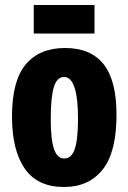

<svg xmlns="http://www.w3.org/2000/svg" viewBox="-20 -734 514 768"><path d="M236 14Q130 14 79 -59.5Q28 -133 28 -268Q28 -411 83 -476.5Q138 -542 240 -542Q343 -542 394.5 -477Q446 -412 446 -275Q446 -125 390.5 -55.5Q335 14 236 14ZM237 -100Q266 -100 279 -138Q292 -176 292 -259Q292 -426 236 -426Q208 -426 195.5 -386Q183 -346 183 -259Q183 -176 196 -138Q209 -100 237 -100ZM115 -600V-714H358V-600Z"/></svg>

Font: Bricolage Grotesque 12pt Condensed ExtraBold
Style: Regular
Weight: 800
Width: 3
Designer: Mathieu Triay
Foundry: Atelier Triay
Version: Version 1.001; ttfautohint (v1.8.4.7-5d5b);gftools[0.9.33.de